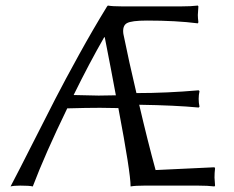

<svg xmlns="http://www.w3.org/2000/svg" viewBox="-20 -668 842 691"><path d="M222 -278Q142 -113 98 3Q86 0 53 0Q30 0 18 3Q46 -50 95.5 -148Q145 -246 179 -312Q213 -378 264 -470.5Q315 -563 366 -646V-645L368 -648Q385 -645 419 -645H632Q668 -645 692 -648L694 -645Q692 -617 692 -614Q692 -604 694 -588L692 -584Q614 -594 509 -594Q453 -594 436.5 -584.5Q420 -575 424 -546Q444 -447 471 -333Q580 -333 695 -343L698 -340Q695 -326 695 -312Q695 -298 698 -284L695 -281Q611 -289 481 -291Q512 -158 540 -56L752 -66L754 -62Q752 -46 752 -29Q752 -28 754 0L752 3Q728 0 692 0H555H554H500Q467 0 450 3Q450 -47 406 -279Q373 -280 340 -280Q292 -280 222 -278ZM397 -325Q381 -412 357 -534H355Q301 -440 245 -326Q329 -324 335 -324Q359 -324 397 -325Z"/></svg>

Font: Libertinus Sans
Style: Regular
Weight: 400
Designer: Philipp H. Poll
Foundry: Khaled Hosny
Version: Version 6.1